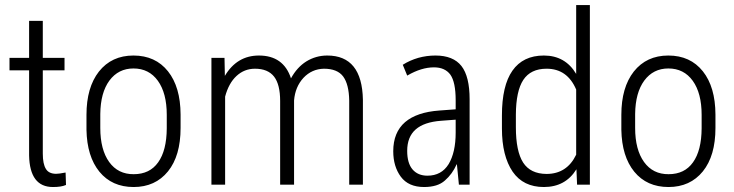

<svg xmlns="http://www.w3.org/2000/svg" viewBox="-20 -731 2904 760"><path d="M149.4 -648.4V-647V-502H233.9H235.4V-500.5V-454.1V-452.6H233.9H149.4V-123Q149.4 -82 161.6 -62.5Q172.9 -43.5 201.2 -43Q201.7 -43 202.1 -43Q213.9 -43 238.3 -47.9H239.7V-46.4L241.2 0V1L240.2 1.5Q222.7 9.3 189.5 9.3Q97.7 9.3 95.2 -115.7V-452.6H19H17.6V-454.1V-500.5V-502H19H95.2V-647V-648.4H96.7H147.9Z M377 -279.8V-224.6Q377 -138.7 412.1 -89.8Q447.3 -41 509.3 -41.5Q572.8 -41.5 606 -88.4Q639.6 -135.3 640.1 -223.1V-276.4Q640.1 -362.3 605 -411.1Q569.8 -460 508.3 -460Q448.7 -460 413.1 -412.1Q377.9 -364.3 377 -279.8ZM322.3 -217.3V-276.4Q322.3 -384.8 371.6 -447.8Q421.9 -511.2 508.3 -511.2Q595.2 -511.2 645 -448.7Q694.3 -386.7 694.8 -277.8V-224.6Q694.8 -114.3 645 -52.7Q594.7 9.3 509 9.3Q423.3 9.3 373.5 -51.3Q324.2 -111.8 322.3 -217.3Z M1181.2 -422.9Q1148.4 -387.2 1144 -333.5V-1.5V0H1142.6H1090.3H1088.9V-1.5V-331.5Q1088.9 -396.5 1064.9 -427.7Q1040.5 -459 989.3 -459Q947.3 -459 916.3 -430.4Q885.3 -401.9 871.1 -348.6V-1.5V0H869.6H818.4H816.9V-1.5V-500.5V-502H818.4H867.2H868.7V-500.5L870.1 -430.7Q918 -511.2 1004.9 -511.2Q1102.1 -511.2 1131.8 -420.9Q1155.8 -464.8 1192.4 -487.8Q1230.5 -511.2 1275.4 -511.2Q1413.1 -511.2 1416.5 -336.4V-1.5V0H1415H1363.8H1362.3V-1.5V-333Q1361.3 -397 1338.4 -428.2Q1315.4 -459 1262.2 -459Q1214.4 -458 1181.2 -422.9Z M1783.7 -206.1V-257.3L1725.6 -252.9Q1658.7 -248 1625.2 -218.5Q1591.8 -189 1591.8 -133.8Q1591.8 -85 1613 -60.3Q1634.3 -35.6 1671.9 -35.6Q1727.5 -35.6 1755.9 -81.5Q1783.7 -127.9 1783.7 -206.1ZM1635.7 -502Q1668.9 -511.2 1703.6 -511.2Q1773.9 -511.2 1806.6 -469.7Q1838.9 -428.2 1838.9 -337.9V-1V0H1837.4H1797.4H1796.4V-1L1788.6 -80.6H1787.6Q1770.5 -42 1741.2 -16.6Q1726.6 -3.4 1706.1 2.9Q1685.1 9.3 1658.7 9.3Q1596.7 9.3 1566.4 -31.7Q1536.6 -72.3 1536.6 -132.3Q1536.6 -207 1583.5 -247.6Q1629.9 -287.1 1718.8 -293.5L1783.7 -298.3V-334Q1783.7 -405.8 1762.7 -435.5Q1741.2 -464.4 1697.8 -464.4Q1648.4 -464.4 1593.3 -432.6L1592.3 -431.6L1591.3 -433.1L1574.7 -473.6L1574.2 -474.6L1575.2 -475.1Q1602.1 -492.2 1635.7 -502Z M2022 -277.3V-227.5Q2022 -132.3 2050.8 -87.4Q2079.6 -43 2143.1 -42.5Q2224.1 -42.5 2260.7 -118.7V-376.5Q2225.6 -459 2143.6 -459Q2080.6 -459 2051.3 -414.6Q2022.5 -370.6 2022 -277.3ZM1966.8 -222.2V-273.9Q1966.8 -392.1 2008.3 -451.2Q2050.3 -511.2 2132.8 -511.2Q2217.3 -511.2 2260.7 -438.5V-709.5V-710.9H2262.2H2313.5H2314.9V-709.5V-1.5V0H2313.5H2265.1H2264.2V-1.5L2261.7 -61Q2218.3 9.3 2132.8 9.3Q2051.3 9.3 2009.3 -51.3Q1966.8 -113.8 1966.8 -222.2Z M2494.1 -279.8V-224.6Q2494.1 -138.7 2529.3 -89.8Q2564.5 -41 2626.5 -41.5Q2689.9 -41.5 2723.1 -88.4Q2756.8 -135.3 2757.3 -223.1V-276.4Q2757.3 -362.3 2722.2 -411.1Q2687 -460 2625.5 -460Q2565.9 -460 2530.3 -412.1Q2495.1 -364.3 2494.1 -279.8ZM2439.5 -217.3V-276.4Q2439.5 -384.8 2488.8 -447.8Q2539.1 -511.2 2625.5 -511.2Q2712.4 -511.2 2762.2 -448.7Q2811.5 -386.7 2812 -277.8V-224.6Q2812 -114.3 2762.2 -52.7Q2711.9 9.3 2626.2 9.3Q2540.5 9.3 2490.7 -51.3Q2441.4 -111.8 2439.5 -217.3Z"/></svg>

Font: MAUL Condensed Light
Style: Light
Weight: 300
Designer: MAUL
Version: Version 2.137; 2017; ttfautohint (v1.8.3)